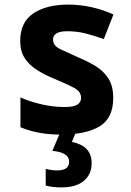

<svg xmlns="http://www.w3.org/2000/svg" viewBox="-20 -576 570 836"><path d="M244 10Q195 10 153 2.5Q111 -5 69 -22V-152Q103 -136 155.5 -123Q208 -110 260 -110Q301 -110 317 -120.5Q333 -131 333 -150Q333 -176 306 -191.5Q279 -207 214 -234Q173 -251 140 -272Q107 -293 87.5 -323Q68 -353 68 -398Q68 -479 125 -517.5Q182 -556 276 -556Q327 -556 377.5 -545Q428 -534 474 -513L432 -406Q387 -422 350 -431Q313 -440 273 -440Q211 -440 211 -404Q211 -377 241.5 -362.5Q272 -348 319 -327Q360 -310 395 -289Q430 -268 451.5 -235Q473 -202 473 -149Q473 -62 414 -26Q355 10 244 10ZM247 240Q230 240 211.5 238Q193 236 179 232V159Q205 166 228 166Q281 166 281 129Q281 107 262 95.5Q243 84 208 81L243 -2H311L293 42Q334 50 356.5 72.5Q379 95 379 135Q379 183 345 211.5Q311 240 247 240Z"/></svg>

Font: Noto Sans Mono Condensed
Style: Bold
Weight: 700
Width: 3
Designer: Monotype Design Team
Foundry: Monotype Imaging Inc.
Version: Version 2.014